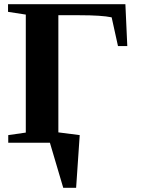

<svg xmlns="http://www.w3.org/2000/svg" viewBox="-20 -675 676 908"><path d="M582 -457H538L508 -593Q461 -603 355 -603H256V-49L357 -36L340 213H279L216 0H19V-36L102 -48V-606L18 -619V-655H573Z"/></svg>

Font: Libra Serif Modern
Style: Bold
Weight: 700
Designer: Stefan Peev, Context Ltd
Foundry: Ascender Corporation
Version: Version 1.000